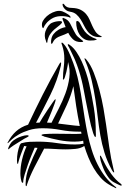

<svg xmlns="http://www.w3.org/2000/svg" viewBox="-20 -969 666 1018"><path d="M347 -716Q345 -719 341.5 -725.5Q338 -732 340 -734Q342 -736 346.5 -733Q351 -730 352 -729Q370 -716 385.5 -693Q401 -670 413.5 -642.5Q426 -615 436 -585Q446 -555 452 -528Q467 -462 477.5 -398Q488 -334 488 -266Q488 -264 488.5 -254Q489 -244 485 -242Q482 -244 478.5 -252Q475 -260 474 -263Q462 -300 452.5 -347.5Q443 -395 435 -434Q429 -464 424 -491.5Q419 -519 412.5 -545Q406 -571 397.5 -597.5Q389 -624 377 -653Q375 -657 370.5 -667Q366 -677 361 -687Q356 -697 352 -705.5Q348 -714 347 -716ZM587 25Q576 19 572 17.5Q568 16 557 9Q533 -5 513 -27.5Q493 -50 477 -77Q461 -104 448.5 -134.5Q436 -165 427 -195Q407 -182 379.5 -179.5Q352 -177 329 -177Q300 -177 271.5 -179Q243 -181 214 -181Q186 -129 161.5 -80.5Q137 -32 123 10Q123 11 122 14.5Q121 18 119 18Q116 18 116 11Q116 4 116 2Q116 -38 135.5 -87.5Q155 -137 179 -185L164 -186Q158 -172 147.5 -147Q137 -122 127.5 -95Q118 -68 110.5 -43Q103 -18 103 -3Q103 0 100 0Q96 0 94 -6.5Q92 -13 90.5 -21Q89 -29 88.5 -37.5Q88 -46 88 -49Q88 -84 97 -122.5Q106 -161 121 -193L108 -195Q99 -173 91 -151.5Q83 -130 77 -107Q77 -105 76 -102Q75 -99 73 -100Q71 -104 70.5 -109.5Q70 -115 70 -119Q70 -161 85 -200Q90 -210 95 -210Q116 -216 137.5 -217Q159 -218 182 -218Q232 -218 281 -210.5Q330 -203 379 -203Q403 -203 423 -207L421 -223Q410 -220 397.5 -219Q385 -218 374 -218Q335 -218 293.5 -226Q252 -234 214 -245Q212 -247 206 -248.5Q200 -250 200 -253Q200 -255 206 -256.5Q212 -258 214 -258Q228 -259 241.5 -259.5Q255 -260 269 -260Q292 -260 315 -259.5Q338 -259 362 -259Q374 -259 387 -259Q400 -259 412 -260L410 -271H397Q349 -271 301.5 -280Q254 -289 206 -289Q165 -289 133.5 -279Q102 -269 79.5 -256Q57 -243 43 -230Q29 -217 23 -211Q21 -210 21 -210Q20 -210 20 -212Q20 -213 21 -214Q39 -249 65 -272.5Q91 -296 129 -308Q167 -389 207.5 -469Q248 -549 293 -627Q294 -629 297 -633.5Q300 -638 303 -638Q304 -637 304 -636V-634Q304 -626 303 -622Q284 -541 247 -466Q210 -391 171 -318L190 -319Q193 -325 205.5 -345Q218 -365 232.5 -386.5Q247 -408 259 -425.5Q271 -443 274 -443L275 -440Q275 -435 269 -418Q263 -401 255 -381Q247 -361 239.5 -343.5Q232 -326 229 -319Q235 -319 241 -318.5Q247 -318 253 -318Q271 -354 291.5 -393.5Q312 -433 327 -474Q342 -515 347.5 -557Q353 -599 341 -640Q341 -635 338.5 -620Q336 -605 332 -588.5Q328 -572 324 -559.5Q320 -547 316 -547Q313 -547 313.5 -551Q314 -555 314 -556Q314 -582 317.5 -607.5Q321 -633 321 -659Q321 -694 310 -727Q310 -728 307 -735.5Q304 -743 309 -743Q311 -743 316 -738Q326 -728 335.5 -711Q345 -694 353 -674.5Q361 -655 368 -636Q375 -617 379 -604Q392 -561 400.5 -517.5Q409 -474 415.5 -430.5Q422 -387 429 -343Q436 -299 445 -256Q454 -214 466.5 -174Q479 -134 497 -98Q515 -62 538.5 -31.5Q562 -1 593 22Q598 27 596.5 28.5Q595 30 587 25ZM585 -60Q586 -54 584 -54.5Q582 -55 579.5 -58Q577 -61 574.5 -65Q572 -69 572 -70Q548 -114 534 -159.5Q520 -205 512 -251.5Q504 -298 498.5 -345.5Q493 -393 485.5 -442.5Q478 -492 466 -543Q454 -594 432 -647Q431 -649 429 -654Q427 -659 429 -660Q431 -660 434 -657L438 -653Q460 -627 477 -584Q494 -541 507 -492Q520 -443 528.5 -395Q537 -347 542 -311Q550 -254 559 -191Q568 -128 582 -72ZM288 -314Q317 -311 345.5 -307Q374 -303 403 -301Q392 -354 384 -406Q376 -458 369 -512Q356 -460 333.5 -411Q311 -362 288 -314ZM617 14Q597 5 582 -3.5Q567 -12 556 -27Q539 -50 529.5 -73Q520 -96 514 -116Q512 -124 510.5 -134Q509 -144 511 -144Q515 -144 521 -131Q527 -118 532 -109Q547 -78 570 -46.5Q593 -15 620 5Q628 12 625 14Q622 16 617 14ZM26 -178Q26 -178 24 -178H23Q23 -181 24 -184Q25 -187 26 -190Q34 -207 41.5 -215.5Q49 -224 66 -234Q76 -240 94 -246Q112 -252 123 -252Q125 -252 128.5 -251.5Q132 -251 132 -248Q132 -245 121.5 -240Q111 -235 108 -233Q70 -210 52 -198Q34 -186 26 -178ZM203 -846Q205 -857 216 -870.5Q227 -884 242.5 -894Q258 -904 276 -909Q294 -914 310 -909Q318 -906 326.5 -901.5Q335 -897 341.5 -892.5Q348 -888 351.5 -883.5Q355 -879 354 -876Q353 -874 348.5 -876.5Q344 -879 339 -880Q312 -886 286.5 -882Q261 -878 239 -859Q231 -853 223 -842.5Q215 -832 212 -824Q209 -818 208 -820Q203 -824 202.5 -832.5Q202 -841 203 -846ZM510 -772Q485 -772 469.5 -781Q454 -790 443.5 -804Q433 -818 425 -834.5Q417 -851 407.5 -866Q398 -881 385 -892.5Q372 -904 351 -907Q338 -909 330 -915.5Q322 -922 317.5 -929Q313 -936 312 -942Q311 -948 313 -949Q317 -950 319.5 -946.5Q322 -943 325.5 -939Q329 -935 337 -931Q345 -927 362 -927Q390 -926 407.5 -917Q425 -908 436.5 -894.5Q448 -881 455 -864.5Q462 -848 469.5 -831.5Q477 -815 486.5 -801Q496 -787 513 -779Q518 -777 519.5 -774.5Q521 -772 510 -772ZM421 -750Q421 -747 415.5 -746.5Q410 -746 409 -746Q381 -746 365.5 -762Q350 -778 342 -795Q324 -786 300 -777.5Q276 -769 265 -753Q263 -750 259.5 -743Q256 -736 254 -736Q253 -736 251.5 -739.5Q250 -743 251 -754Q253 -775 264 -788.5Q275 -802 288 -810Q301 -818 312.5 -821.5Q324 -825 328 -825Q322 -841 319 -849Q316 -857 314.5 -860Q313 -863 312.5 -864Q312 -865 312 -868Q310 -872 312.5 -873.5Q315 -875 318 -873Q341 -865 351.5 -845Q362 -825 373 -803Q382 -784 393 -774Q404 -764 421 -751ZM494 -761Q488 -756 478.5 -755Q469 -754 458 -754Q439 -754 425 -763Q411 -772 402 -785.5Q393 -799 388.5 -816Q384 -833 384 -850Q384 -852 385 -855Q386 -858 388 -858Q399 -858 407 -840.5Q415 -823 429 -803Q440 -789 455.5 -779Q471 -769 491 -762H493Q494 -761 494 -761ZM299 -857Q307 -857 308.5 -853Q310 -849 305 -844Q298 -836 287.5 -828.5Q277 -821 266.5 -811.5Q256 -802 246.5 -788.5Q237 -775 232 -754Q231 -749 231 -745.5Q231 -742 228 -742Q226 -742 223 -754Q218 -765 217.5 -778.5Q217 -792 221 -803Q235 -839 255.5 -848Q276 -857 299 -857Z"/></svg>

Font: mr_AkronimG
Style: Regular
Weight: 400
Version: Version 1.002 April 14, 2020